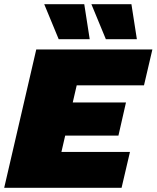

<svg xmlns="http://www.w3.org/2000/svg" viewBox="-28 -896 747 916"><path d="M-8 0 145 -660H699L659 -489H338L319 -407H573L537 -249H283L265 -171H592L552 0ZM374 -876 400 -709H252L183 -876ZM599 -876 625 -709H477L408 -876Z"/></svg>

Font: Work Sans Black
Style: Italic
Weight: 900
Italic angle: -13°
Designer: Wei Huang
Foundry: Wei Huang
Version: Version 2.009; ttfautohint (v1.8.3)